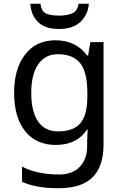

<svg xmlns="http://www.w3.org/2000/svg" viewBox="-20 -760 655 1020"><path d="M275 -546Q328 -546 370.5 -526Q413 -506 443 -465H448L460 -536H530V9Q530 124 471.5 182Q413 240 290 240Q172 240 97 206V125Q176 167 295 167Q364 167 403.5 126.5Q443 86 443 16V-5Q443 -17 444 -39.5Q445 -62 446 -71H442Q388 10 276 10Q172 10 113.5 -63Q55 -136 55 -267Q55 -395 113.5 -470.5Q172 -546 275 -546ZM287 -472Q220 -472 183 -418.5Q146 -365 146 -266Q146 -167 182.5 -114.5Q219 -62 289 -62Q370 -62 407 -105.5Q444 -149 444 -246V-267Q444 -377 406 -424.5Q368 -472 287 -472ZM452 -740Q447 -680 406.5 -643Q366 -606 294 -606Q220 -606 182.5 -642.5Q145 -679 141 -740H195Q200 -699 225 -688Q250 -677 296 -677Q335 -677 363.5 -689Q392 -701 397 -740Z"/></svg>

Font: Noto Sans Zanabazar Square
Style: Regular
Weight: 400
Version: Version 2.005; ttfautohint (v1.8.4.7-5d5b)